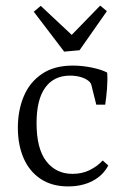

<svg xmlns="http://www.w3.org/2000/svg" viewBox="-20 -658 449 688"><path d="M44 -200Q44 -262 65 -312.5Q86 -363 130 -393Q174 -423 241 -423Q274 -423 308.5 -416Q343 -409 364 -398Q366 -373 363.5 -341Q361 -309 357 -283H325L311 -339Q309 -349 306.5 -356Q304 -363 296 -369Q286 -377 269 -382Q252 -387 231 -387Q173 -387 142 -344Q111 -301 111 -217Q111 -125 146 -80Q181 -35 240 -35Q275 -35 302.5 -49Q330 -63 348 -83L368 -65Q349 -29 311.5 -9.5Q274 10 224 10Q166 10 125.5 -17Q85 -44 64.5 -91.5Q44 -139 44 -200ZM363 -618 265 -478 210 -473 101 -616 126 -637 237 -533 339 -638Z"/></svg>

Font: Yrsa Light
Style: Regular
Weight: 300
Designer: Anna Giedrys (Yrsa+Rasa design), David Brezina (Yrsa art-direction, Rasa art-direction, design)
Foundry: Rosetta Type Foundry
Version: Version 2.004